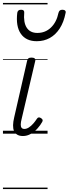

<svg xmlns="http://www.w3.org/2000/svg" viewBox="-20 -905 465 1300"><path d="M135 16Q112 16 97 7Q82 -2 75 -18Q68 -34 68.5 -57.5Q69 -81 76 -110L164 -495Q167 -506 173 -510.5Q179 -515 194 -515Q208 -515 214.5 -509.5Q221 -504 219 -494L127 -102Q121 -79 120.5 -63.5Q120 -48 126 -40Q132 -32 145 -32Q160 -32 175.5 -42Q191 -52 205 -68Q219 -84 230 -101Q235 -109 242 -110Q249 -111 258 -105Q267 -99 268.5 -93Q270 -87 266 -80Q254 -58 234.5 -36Q215 -14 189.5 1Q164 16 135 16ZM229 -626Q156 -626 121 -676.5Q86 -727 97 -819Q99 -829 105 -834Q111 -839 123 -839Q135 -839 140 -833.5Q145 -828 144 -819Q138 -753 161 -717.5Q184 -682 233 -682Q287 -682 325 -718.5Q363 -755 376 -818Q379 -829 385 -834Q391 -839 403 -839Q415 -839 421 -833Q427 -827 424 -817Q412 -755 384.5 -712.5Q357 -670 317.5 -648Q278 -626 229 -626ZM0 365H302V375H0ZM0 -20H302V0H0ZM0 -505H302V-500H0ZM0 -885H302V-875H0Z"/></svg>

Font: Playwrite AT Guides
Style: Italic
Weight: 400
Italic angle: -13.0072°
Designer: Veronika Burian, José Scaglione
Foundry: TypeTogether
Version: Version 1.002